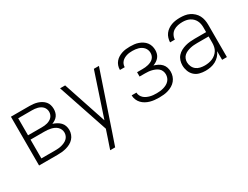

<svg xmlns="http://www.w3.org/2000/svg" viewBox="-68 -1069 2336 1806"><g transform="rotate(-30 1100.0 -166.0)"><path d="M80 0V-530H281Q303 -530 324.5 -527.5Q346 -525 367 -518.5Q388 -512 407 -500.5Q426 -489 440 -472.5Q454 -456 460 -434.5Q466 -413 466 -392Q466 -373 461 -354Q456 -335 445 -320Q434 -305 418 -294.5Q402 -284 384 -277Q406 -270 426.5 -259Q447 -248 463 -231.5Q479 -215 486.5 -193Q494 -171 494 -148Q494 -124 485.5 -100.5Q477 -77 460.5 -59Q444 -41 422.5 -29.5Q401 -18 377.5 -11.5Q354 -5 330 -2.5Q306 0 281 0ZM132 -298H281Q297 -298 312 -299.5Q327 -301 341.5 -305Q356 -309 370 -316.5Q384 -324 394 -335Q404 -346 409.5 -360.5Q415 -375 415 -391Q415 -406 409.5 -420.5Q404 -435 394 -446Q384 -457 370 -464.5Q356 -472 341.5 -476Q327 -480 311.5 -481.5Q296 -483 281 -483H132ZM132 -47H281Q299 -47 317 -48.5Q335 -50 352 -54.5Q369 -59 385.5 -66.5Q402 -74 415 -86Q428 -98 435 -114.5Q442 -131 442 -149Q442 -167 435 -183.5Q428 -200 415 -212.5Q402 -225 385.5 -232.5Q369 -240 352 -244Q335 -248 317 -249.5Q299 -251 281 -251H132Z M731 210Q740 183 749 156.5Q758 130 767 104L797 14L614 -530H669L825 -61L981 -530H1036L831 76L785 210Z M1379 12Q1354 12 1330 9.5Q1306 7 1282.5 0.5Q1259 -6 1237.5 -18Q1216 -30 1199.5 -47.5Q1183 -65 1173.5 -88Q1164 -111 1164 -135V-136H1216Q1216 -118 1224 -102Q1232 -86 1245 -74Q1258 -62 1274.5 -54.5Q1291 -47 1308 -42.5Q1325 -38 1343 -36.5Q1361 -35 1379 -35Q1397 -35 1415.5 -37Q1434 -39 1452 -44Q1470 -49 1486.5 -57.5Q1503 -66 1516 -79.5Q1529 -93 1535.5 -110.5Q1542 -128 1542 -147Q1542 -165 1535 -183Q1528 -201 1514 -213Q1500 -225 1483 -232.5Q1466 -240 1448 -244.5Q1430 -249 1411.5 -250.5Q1393 -252 1375 -252H1317V-299H1375Q1391 -299 1407 -300.5Q1423 -302 1438.5 -306Q1454 -310 1469 -317Q1484 -324 1495.5 -335.5Q1507 -347 1512.5 -362.5Q1518 -378 1518 -394Q1518 -410 1512.5 -425.5Q1507 -441 1496.5 -453Q1486 -465 1472 -473.5Q1458 -482 1442.5 -486.5Q1427 -491 1411 -493Q1395 -495 1379 -495Q1363 -495 1347.5 -493.5Q1332 -492 1317 -487.5Q1302 -483 1288 -475.5Q1274 -468 1263 -456.5Q1252 -445 1246 -430Q1240 -415 1240 -400V-398H1188V-401Q1188 -423 1195.5 -444.5Q1203 -466 1217.5 -483Q1232 -500 1251 -511.5Q1270 -523 1291 -530Q1312 -537 1334.5 -539.5Q1357 -542 1379 -542Q1402 -542 1424.5 -539.5Q1447 -537 1468.5 -529.5Q1490 -522 1509.5 -509.5Q1529 -497 1543 -479Q1557 -461 1563.5 -439Q1570 -417 1570 -394Q1570 -374 1564.5 -355Q1559 -336 1546.5 -320.5Q1534 -305 1517.5 -294.5Q1501 -284 1482 -277Q1505 -270 1526 -259.5Q1547 -249 1563 -232Q1579 -215 1586.5 -192.5Q1594 -170 1594 -146Q1594 -121 1586 -97Q1578 -73 1562 -53.5Q1546 -34 1524 -21Q1502 -8 1478 -0.5Q1454 7 1429 9.5Q1404 12 1379 12Z M1883 12Q1851 12 1819.5 4Q1788 -4 1764.5 -25.5Q1741 -47 1729.5 -78Q1718 -109 1718 -141Q1718 -167 1726 -192.5Q1734 -218 1751.5 -237.5Q1769 -257 1792.5 -269.5Q1816 -282 1841 -289Q1866 -296 1892 -298.5Q1918 -301 1944 -301H2068V-352Q2068 -371 2064.5 -390Q2061 -409 2052 -426.5Q2043 -444 2029 -457.5Q2015 -471 1997.5 -479.5Q1980 -488 1961 -491.5Q1942 -495 1922 -495Q1897 -495 1872 -490Q1847 -485 1825.5 -471.5Q1804 -458 1791.5 -435Q1779 -412 1778 -387H1726Q1727 -410 1734 -433Q1741 -456 1755 -474.5Q1769 -493 1788.5 -506.5Q1808 -520 1830 -528Q1852 -536 1875.5 -539Q1899 -542 1922 -542Q1948 -542 1974 -538Q2000 -534 2023.5 -522.5Q2047 -511 2066.5 -493Q2086 -475 2098 -452Q2110 -429 2115 -403.5Q2120 -378 2120 -352V0H2068V-94Q2057 -68 2037.5 -47Q2018 -26 1993 -12.5Q1968 1 1940 6.5Q1912 12 1883 12ZM1901 -35Q1922 -35 1943 -38.5Q1964 -42 1983.5 -50Q2003 -58 2020 -72Q2037 -86 2048 -103.5Q2059 -121 2063.5 -142Q2068 -163 2068 -184V-254H1944Q1925 -254 1906 -252.5Q1887 -251 1868 -246.5Q1849 -242 1831.5 -234.5Q1814 -227 1799.5 -214.5Q1785 -202 1777.5 -183.5Q1770 -165 1770 -146Q1770 -122 1780 -99Q1790 -76 1809 -61Q1828 -46 1852.5 -40.5Q1877 -35 1901 -35Z"/></g></svg>

Font: Lode Dark
Style: Regular
Weight: 400
Monospace: yes
Designer: Belleve Invis
Foundry: Belleve Invis
Version: Version 29.2.0; ttfautohint (v1.8.3)